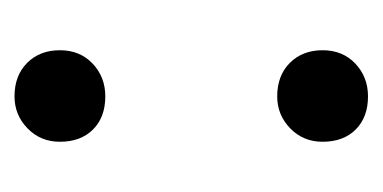

<svg xmlns="http://www.w3.org/2000/svg" viewBox="-148 -360 515 258"><g transform="rotate(-90 109.0 -230.5)"><path d="M109 -115Q137 -115 154 -98Q171 -81 171 -54Q171 -27 153 -10Q135 7 109 7Q81 7 64.5 -9.5Q48 -26 48 -54Q48 -80 66 -97.5Q84 -115 109 -115ZM109 -468Q137 -468 154 -451Q171 -434 171 -407Q171 -380 153 -363Q135 -346 109 -346Q81 -346 64.5 -362.5Q48 -379 48 -407Q48 -433 66 -450.5Q84 -468 109 -468Z"/></g></svg>

Font: Bitter Pro Medium
Style: Regular
Weight: 500
Designer: Sol Matas, and Bitter project Authors
Foundry: Sol Matas
Version: Version 1.010